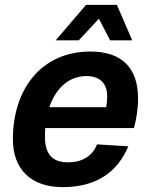

<svg xmlns="http://www.w3.org/2000/svg" viewBox="-20 -758 619 790"><path d="M209 -592H304L387 -681L433 -592H524L461 -738H334ZM238 12C379 12 464 -52 508 -156L379 -164C361 -115 316 -90 260 -90C198 -90 165 -121 165 -195C165 -207 165 -220 166 -231H531C541 -266 548 -310 548 -353C548 -481 479 -546 352 -546C150 -546 33 -391 33 -185C33 -64 105 12 238 12ZM336 -445C389 -445 421 -417 421 -362C421 -342 419 -329 417 -317H183C210 -396 264 -445 336 -445Z"/></svg>

Font: Geist SemiBold
Style: Italic
Weight: 600
Italic angle: -12°
Designer: Basement.studio, Andrés Briganti, Mateo Zaragoza
Foundry: Basement.studio, Vercel, Andrés Briganti, Guido Ferreyra, Mateo Zaragoza
Version: Version 1.500